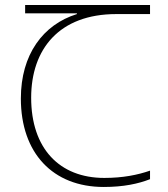

<svg xmlns="http://www.w3.org/2000/svg" viewBox="-20 -734 668 764"><path d="M393 10C472 10 531 -3 577 -21V-55C528 -38 469 -26 395 -26C216 -26 104 -144 104 -345C104 -538 215 -678 443 -678H577V-714H80V-681H286V-678C151 -636 63 -517 63 -342C63 -125 190 10 393 10Z"/></svg>

Font: Noto Sans Georgian ExtraLight
Style: Regular
Weight: 200
Designer: Monotype Design Team, Akaki Razmadze
Foundry: Google LLC
Version: Version 2.005